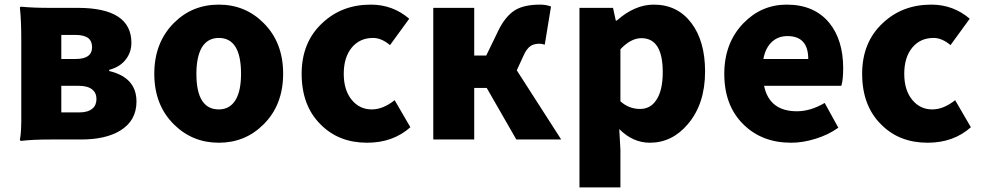

<svg xmlns="http://www.w3.org/2000/svg" viewBox="-20 -603 4244 830"><path d="M72 6Q66 6 66 0Q73 -29 72 -118Q72 -134 72 -142V-284V-427Q72 -517 66 -569Q66 -574 72 -574Q122 -569 194 -569H316Q548 -569 548 -418Q548 -379 526 -349Q501 -314 452 -301V-296Q570 -268 570 -164Q570 -81 499 -38Q436 0 331 0H201Q120 0 72 6ZM245 -117H322Q361 -117 380 -134Q397 -148 397 -176Q397 -201 379 -216Q359 -232 321 -232H245ZM245 -348H307Q378 -348 378 -399Q378 -425 362 -438Q343 -452 307 -452H245Z M926 14Q812 14 732 -65Q647 -149 647 -284Q647 -419 732 -504Q811 -583 926 -583Q1040 -583 1119 -504Q1204 -420 1204 -284.5Q1204 -149 1119 -65Q1040 14 926 14ZM926 -130Q974 -130 999 -172Q1022 -211 1022 -284Q1022 -439 926 -439Q877 -439 852 -397Q829 -356 829 -284Q829 -130 926 -130Z M1567 14Q1444 14 1366 -65Q1284 -146 1284 -284Q1284 -421 1374 -504Q1458 -583 1583 -583Q1678 -583 1749 -522L1666 -408Q1629 -439 1593 -439Q1535 -439 1500.5 -397Q1466 -355 1466 -284Q1466 -214 1500 -172Q1534 -130 1587 -130Q1636 -130 1686 -170L1754 -53Q1679 14 1567 14Z M1853 0V-284V-569H2030V-363H2082L2131 -464Q2163 -533 2208 -560Q2247 -583 2315 -583Q2340 -583 2362 -575L2335 -410Q2321 -414 2313 -414Q2289 -414 2275 -405Q2256 -393 2242 -360L2214 -299L2406 0H2212L2084 -223H2030V0Z M2485 207V-181V-569H2630L2642 -514H2646Q2724 -583 2806 -583Q2908 -583 2968 -504.5Q3028 -426 3028 -294Q3028 -154 2954 -67Q2886 14 2789 14Q2716 14 2657 -45L2662 44V207ZM2747 -132Q2791 -132 2816 -169Q2845 -210 2845 -291Q2845 -438 2753 -438Q2707 -438 2662 -390V-277V-165Q2699 -132 2747 -132Z M3400 14Q3274 14 3194 -65Q3111 -146 3111 -284Q3111 -417 3194 -503Q3272 -583 3381 -583Q3500 -583 3565 -504Q3625 -430 3625 -308Q3625 -258 3617 -232H3450H3283Q3306 -122 3425 -122Q3484 -122 3545 -158L3604 -51Q3561 -20 3505 -3Q3451 14 3400 14ZM3280 -348H3377H3474Q3474 -447 3384 -447Q3345 -447 3318 -423Q3289 -397 3280 -348Z M3990 14Q3867 14 3789 -65Q3707 -146 3707 -284Q3707 -421 3797 -504Q3881 -583 4006 -583Q4101 -583 4172 -522L4089 -408Q4052 -439 4016 -439Q3958 -439 3923.5 -397Q3889 -355 3889 -284Q3889 -214 3923 -172Q3957 -130 4010 -130Q4059 -130 4109 -170L4177 -53Q4102 14 3990 14Z"/></svg>

Font: GenSekiGothic TW H
Style: Regular
Weight: 900
Version: Version 1.501;PS 1;hotconv 16.6.51;makeotf.lib2.5.65220